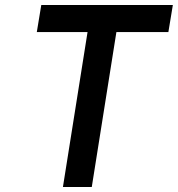

<svg xmlns="http://www.w3.org/2000/svg" viewBox="-20 -752 715 772"><path d="M128 -623 146 -732H675L657 -623H448L349 0H233L332 -623Z"/></svg>

Font: Exo
Style: DemiBoldItalic
Weight: 600
Designer: Natanael Gama
Version: Version 1